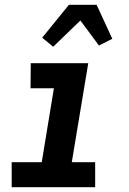

<svg xmlns="http://www.w3.org/2000/svg" viewBox="-20 -785 540 805"><path d="M29 0V-105H155L206 -415H108L109 -520H350L281 -105H379V0ZM203 -589 157 -627 269 -765H385L451 -622L442 -618L395 -594L317 -699Z"/></svg>

Font: Iosevka SS18 Extrabold
Style: Italic
Weight: 800
Italic angle: -9°
Monospace: yes
Designer: Belleve Invis
Foundry: Belleve Invis
Version: Version 25.1.1; ttfautohint (v1.8.4)